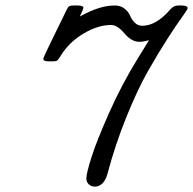

<svg xmlns="http://www.w3.org/2000/svg" viewBox="-20 -676 711 707"><path d="M139.2 -460Q139.2 -464.8 225.1 -639.2Q230 -650.4 235.1 -653.1Q240.2 -655.8 251 -655.8H265.1Q287.1 -655.8 287.1 -647Q287.1 -643.1 273.9 -615.2Q347.2 -656.2 402.8 -655.8Q423.8 -655.8 438.5 -644.3Q453.1 -632.8 459 -618.4Q464.8 -604 476.3 -592.5Q487.8 -581.1 503.9 -581.1Q554.7 -581.1 606 -640.1Q619.1 -656.2 637.2 -655.8H647.9Q670.9 -655.8 670.9 -646Q670.9 -641.1 650.4 -613Q629.9 -585 596.4 -533Q563 -481 524.9 -414.1Q486.8 -347.2 445.8 -246.1Q404.8 -145 376 -37.1Q362.8 10.7 329.1 11.2Q315.9 11.2 306.9 2.7Q297.9 -5.9 297.9 -19Q297.9 -37.1 316.9 -97.2Q335.9 -157.2 381.3 -259.5Q426.8 -361.8 484.9 -457L528.8 -527.8Q506.8 -522 493.2 -522Q464.4 -522 438.2 -553Q412.1 -584 389.2 -584Q341.3 -584 288.6 -553Q235.8 -522 205.1 -473.1Q195.3 -457 191.2 -453.6Q187 -450.2 176.8 -450.2H157.2Q139.2 -450.2 139.2 -460Z"/></svg>

Font: CMU Concrete
Style: Italic
Weight: 500
Italic angle: -14.04°
Version: Version 0.7.0